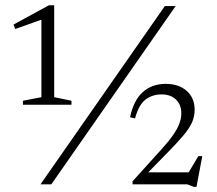

<svg xmlns="http://www.w3.org/2000/svg" viewBox="-20 -699 822 728"><path d="M133.5 0 605 -676H646L174.5 0ZM682 -23 732 -107H747L725 9.5H715L690.5 0H482.5V-11.5L592 -132.5Q620.5 -164 637 -188Q653.5 -212 660.5 -231.5Q667.5 -251 667.5 -270Q667.5 -301.5 647.5 -321.2Q627.5 -341 592.5 -341Q557 -341 531.5 -321.2Q506 -301.5 492 -250L473 -254.5Q487 -319.5 521.8 -350.2Q556.5 -381 608.5 -381Q658 -381 688 -354.2Q718 -327.5 718 -283Q718 -257 707.8 -234.2Q697.5 -211.5 673.8 -183.5Q650 -155.5 609.5 -114.5L519 -22L520 -45.5H715ZM137 -330.5V-642.5L148.5 -628.5L37.5 -589L31.5 -606L165.5 -679H185.5V-330.5L251 -317V-302H67V-317Z"/></svg>

Font: Newsreader 16pt Light
Style: Regular
Weight: 300
Designer: Hugues Gentile
Foundry: Production Type
Version: Version 1.003